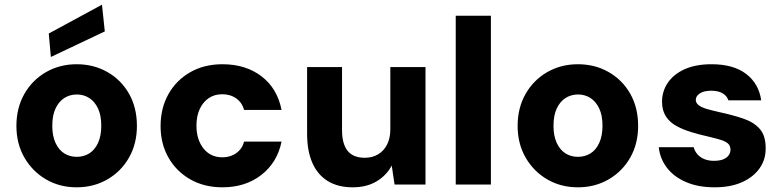

<svg xmlns="http://www.w3.org/2000/svg" viewBox="-20 -787 3332 819"><path d="M307 12Q234 12 176 -22Q118 -56 84 -115Q50 -174 50 -250Q50 -327 84 -386.5Q118 -446 176.5 -479.5Q235 -513 307 -513Q380 -513 438.5 -479.5Q497 -446 530.5 -387Q564 -328 564 -250Q564 -174 530.5 -115Q497 -56 438.5 -22Q380 12 307 12ZM307 -118Q337 -118 360.5 -132.5Q384 -147 398 -177Q412 -207 412 -251Q412 -295 398 -324.5Q384 -354 360.5 -369Q337 -384 308 -384Q278 -384 254.5 -369Q231 -354 217 -324.5Q203 -295 203 -250Q203 -207 217 -177Q231 -147 254.5 -132.5Q278 -118 307 -118ZM197 -544 188 -644 415 -767 427 -653Z M929 12Q851 12 791.5 -22Q732 -56 698.5 -115Q665 -174 665 -249Q665 -326 698.5 -385.5Q732 -445 791.5 -479Q851 -513 929 -513Q1028 -513 1095.5 -461.5Q1163 -410 1181 -318H1021Q1013 -349 988 -367Q963 -385 928 -385Q895 -385 870.5 -368.5Q846 -352 832 -322Q818 -292 818 -251Q818 -220 826 -195.5Q834 -171 848.5 -153Q863 -135 883 -125.5Q903 -116 928 -116Q951 -116 970 -124Q989 -132 1002.5 -147Q1016 -162 1021 -183H1181Q1163 -94 1095 -41Q1027 12 929 12Z M1484 12Q1422 12 1378.5 -14.5Q1335 -41 1312.5 -92Q1290 -143 1290 -216V-501H1439V-231Q1439 -174 1462.5 -144Q1486 -114 1537 -114Q1568 -114 1592.5 -128.5Q1617 -143 1631 -170Q1645 -197 1645 -236V-501H1795V0H1663L1651 -81Q1629 -39 1586.5 -13.5Q1544 12 1484 12Z M1924 0V-720H2074V0Z M2445 12Q2372 12 2314 -22Q2256 -56 2222 -115Q2188 -174 2188 -250Q2188 -327 2222 -386.5Q2256 -446 2314.5 -479.5Q2373 -513 2445 -513Q2518 -513 2576.5 -479.5Q2635 -446 2668.5 -387Q2702 -328 2702 -250Q2702 -174 2668.5 -115Q2635 -56 2576.5 -22Q2518 12 2445 12ZM2445 -118Q2475 -118 2498.5 -132.5Q2522 -147 2536 -177Q2550 -207 2550 -251Q2550 -295 2536 -324.5Q2522 -354 2498.5 -369Q2475 -384 2446 -384Q2416 -384 2392.5 -369Q2369 -354 2355 -324.5Q2341 -295 2341 -250Q2341 -207 2355 -177Q2369 -147 2392.5 -132.5Q2416 -118 2445 -118Z M3028 12Q2958 12 2906 -10.5Q2854 -33 2824.5 -72Q2795 -111 2790 -159H2939Q2943 -143 2954.5 -129.5Q2966 -116 2984 -108.5Q3002 -101 3025 -101Q3050 -101 3065.5 -107.5Q3081 -114 3088.5 -125Q3096 -136 3096 -148Q3096 -166 3084.5 -175.5Q3073 -185 3051 -191.5Q3029 -198 2999 -205Q2963 -213 2928.5 -223.5Q2894 -234 2865.5 -249.5Q2837 -265 2820.5 -290.5Q2804 -316 2804 -353Q2804 -398 2829 -434.5Q2854 -471 2901 -492Q2948 -513 3015 -513Q3109 -513 3163 -471.5Q3217 -430 3227 -359H3087Q3081 -378 3062.5 -389Q3044 -400 3014 -400Q2982 -400 2965 -388.5Q2948 -377 2948 -361Q2948 -348 2960 -338.5Q2972 -329 2994 -322.5Q3016 -316 3047 -309Q3107 -296 3151 -281Q3195 -266 3220.5 -237.5Q3246 -209 3246 -156Q3247 -107 3220 -69Q3193 -31 3144.5 -9.5Q3096 12 3028 12Z"/></svg>

Font: DM Sans 17pt Black
Style: Regular
Weight: 900
Version: Version 4.004;gftools[0.9.30]